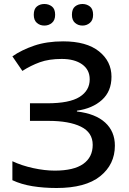

<svg xmlns="http://www.w3.org/2000/svg" viewBox="-20 -931 646 961"><path d="M538 -547Q538 -474 490.5 -431Q443 -388 365 -377V-373Q458 -362 506.5 -317.5Q555 -273 555 -202Q555 -108 481.5 -49Q408 10 263 10Q199 10 143 1Q87 -8 42 -29V-124Q89 -102 146.5 -89.5Q204 -77 254 -77Q349 -77 396.5 -110.5Q444 -144 444 -206Q444 -268 385 -297Q326 -326 222 -326H130V-414H216Q328 -414 378.5 -446Q429 -478 429 -534Q429 -582 391 -609Q353 -636 289 -636Q225 -636 179.5 -619.5Q134 -603 92 -576L42 -649Q88 -681 151 -702.5Q214 -724 296 -724Q413 -724 475.5 -674Q538 -624 538 -547ZM149 -857Q149 -886 164.5 -898.5Q180 -911 202 -911Q224 -911 240 -898.5Q256 -886 256 -857Q256 -830 240 -816.5Q224 -803 202 -803Q180 -803 164.5 -816.5Q149 -830 149 -857ZM340 -857Q340 -886 355.5 -898.5Q371 -911 393 -911Q414 -911 430 -898.5Q446 -886 446 -857Q446 -830 430 -816.5Q414 -803 393 -803Q371 -803 355.5 -816.5Q340 -830 340 -857Z"/></svg>

Font: Noto Sans Medium
Style: Regular
Weight: 500
Designer: Monotype Design Team
Foundry: Monotype Imaging Inc.
Version: Version 2.007